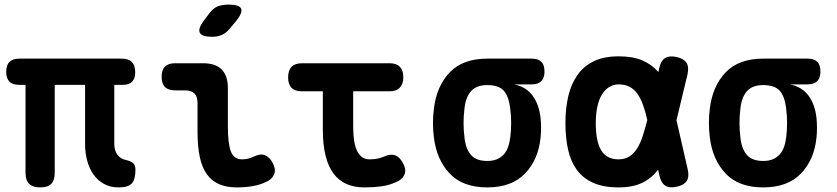

<svg xmlns="http://www.w3.org/2000/svg" viewBox="-20 -805 3640 835"><path d="M496 10Q459 10 431.5 -5.5Q404 -21 386 -47Q368 -73 359 -107Q350 -141 350 -177V-436H218V-54Q218 -21 203 -5.5Q188 10 155 10Q123 10 107 -5.5Q91 -21 91 -54V-436H63Q34 -436 20.5 -450.5Q7 -465 7 -493Q7 -522 21.5 -536Q36 -550 64 -550H508Q539 -550 553.5 -535.5Q568 -521 568 -490Q568 -463 554.5 -449.5Q541 -436 514 -436H477V-179Q477 -150 491 -131.5Q505 -113 529 -109Q552 -103 560.5 -94Q569 -85 569 -67Q569 -24 553 -7Q537 10 496 10Z M971 -256Q971 -181 984 -146.5Q997 -112 1032 -112Q1044 -112 1056.5 -114.5Q1069 -117 1084 -124Q1112 -138 1132 -130Q1152 -122 1165 -98Q1180 -71 1173.5 -50.5Q1167 -30 1144 -17Q1112 -1 1079 4.5Q1046 10 1010 10Q966 10 934 -3.5Q902 -17 880.5 -46Q859 -75 849 -121.5Q839 -168 839 -233V-358Q839 -385 825.5 -398.5Q812 -412 785 -412H742Q712 -412 697.5 -426.5Q683 -441 683 -471Q683 -501 697.5 -515.5Q712 -530 742 -530H863Q917 -530 944 -503Q971 -476 971 -422ZM978 -679Q963 -661 944.5 -653Q926 -645 903 -645Q858 -645 849 -662.5Q840 -680 867 -716L892 -749Q909 -771 928.5 -778Q948 -785 975 -785Q1021 -785 1028.5 -767.5Q1036 -750 1008 -715Z M1674 -530Q1704 -530 1719 -514.5Q1734 -499 1734 -469.5Q1734 -440 1719 -424Q1704 -408 1674 -408H1516V-256Q1516 -181 1534 -146.5Q1552 -112 1587 -112Q1603 -112 1618.5 -114.5Q1634 -117 1650 -124Q1679 -137 1698.5 -129.5Q1718 -122 1731 -98Q1747 -71 1740.5 -50Q1734 -29 1711 -17Q1677 0 1641 5Q1605 10 1565 10Q1521 10 1487.5 -4.5Q1454 -19 1431 -49.5Q1408 -80 1396 -127.5Q1384 -175 1384 -240V-408H1292Q1262 -408 1247.5 -423.5Q1233 -439 1233 -468Q1233 -499 1248 -514.5Q1263 -530 1294 -530Z M2292 -438H2216Q2269 -427 2297 -388Q2325 -349 2331 -291Q2333 -270 2333 -249Q2333 -228 2331 -207Q2321 -110 2263 -50Q2205 10 2099 10Q1993 10 1936 -50Q1879 -110 1867 -207Q1863 -239 1863 -270Q1863 -301 1867 -333Q1879 -431 1936 -490.5Q1993 -550 2099 -550H2292Q2320 -550 2334 -536.5Q2348 -523 2348 -494Q2348 -466 2334 -452Q2320 -438 2292 -438ZM2099 -105Q2123 -105 2140 -112Q2157 -119 2169.5 -132Q2182 -145 2189 -164Q2196 -183 2199 -207Q2203 -239 2203 -270Q2203 -301 2199 -333Q2192 -389 2169.5 -412Q2147 -435 2099 -435Q2052 -435 2028.5 -408.5Q2005 -382 2000 -333Q1996 -301 1996 -270Q1996 -239 2000 -207Q2005 -158 2028 -131.5Q2051 -105 2099 -105Z M2971 -68Q2978 -36 2966.5 -18Q2955 0 2923.5 7Q2892 14 2873.5 2.5Q2855 -9 2848 -41L2842 -67Q2842 -66 2841 -66Q2814 -30 2773 -10Q2732 10 2670 10Q2604 10 2559.5 -10Q2515 -30 2488.5 -66.5Q2462 -103 2450.5 -154.5Q2439 -206 2439 -270Q2439 -334 2451.5 -387Q2464 -440 2491 -478.5Q2518 -517 2562 -538.5Q2606 -560 2670 -560Q2732 -560 2773 -542.5Q2814 -525 2842 -493Q2842 -492 2843 -491L2847 -509Q2854 -541 2872.5 -552.5Q2891 -564 2922.5 -557Q2954 -550 2965.5 -532Q2977 -514 2970 -482L2922 -282ZM2795 -283Q2787 -320 2777 -347Q2766 -378 2751.5 -398Q2737 -418 2717 -428Q2697 -438 2670 -438Q2647 -438 2628.5 -426Q2610 -414 2597 -392.5Q2584 -371 2577.5 -339.5Q2571 -308 2571 -270Q2571 -232 2576.5 -202.5Q2582 -173 2593.5 -153Q2605 -133 2624 -122.5Q2643 -112 2670 -112Q2697 -112 2717 -124.5Q2737 -137 2751.5 -160.5Q2766 -184 2776 -216Q2786 -247 2795 -283Z M3492 -438H3416Q3469 -427 3497 -388Q3525 -349 3531 -291Q3533 -270 3533 -249Q3533 -228 3531 -207Q3521 -110 3463 -50Q3405 10 3299 10Q3193 10 3136 -50Q3079 -110 3067 -207Q3063 -239 3063 -270Q3063 -301 3067 -333Q3079 -431 3136 -490.5Q3193 -550 3299 -550H3492Q3520 -550 3534 -536.5Q3548 -523 3548 -494Q3548 -466 3534 -452Q3520 -438 3492 -438ZM3299 -105Q3323 -105 3340 -112Q3357 -119 3369.5 -132Q3382 -145 3389 -164Q3396 -183 3399 -207Q3403 -239 3403 -270Q3403 -301 3399 -333Q3392 -389 3369.5 -412Q3347 -435 3299 -435Q3252 -435 3228.5 -408.5Q3205 -382 3200 -333Q3196 -301 3196 -270Q3196 -239 3200 -207Q3205 -158 3228 -131.5Q3251 -105 3299 -105Z"/></svg>

Font: Maple Mono Normal NL
Style: Bold
Weight: 700
Monospace: yes
Designer: subframe7536
Version: Version 7.000